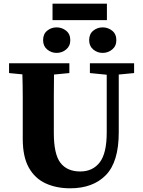

<svg xmlns="http://www.w3.org/2000/svg" viewBox="-20 -999 771 1038"><path d="M466 -604V-657H705V-604L622 -596V-283Q622 -124 552.5 -52.5Q483 19 359 19Q285 19 227 -7.5Q169 -34 136 -92.5Q103 -151 103 -248V-357Q103 -416 103 -476.5Q103 -537 101 -597L29 -604V-657H355V-604L272 -596Q271 -537 271 -477Q271 -417 271 -357V-280Q271 -165 307 -118.5Q343 -72 414 -72Q481 -72 519 -121Q557 -170 557 -283V-595ZM286 -713Q257 -713 235 -731.5Q213 -750 213 -782Q213 -815 235 -833Q257 -851 286 -851Q315 -851 337.5 -833Q360 -815 360 -782Q360 -750 337.5 -731.5Q315 -713 286 -713ZM535 -713Q506 -713 484 -731.5Q462 -750 462 -782Q462 -815 484 -833Q506 -851 535 -851Q564 -851 586.5 -833Q609 -815 609 -782Q609 -750 586.5 -731.5Q564 -713 535 -713ZM264 -890V-979H558V-890Z"/></svg>

Font: Source Serif 4
Style: Bold
Weight: 700
Designer: Frank Grießhammer
Foundry: Adobe
Version: Version 4.005;hotconv 1.1.0;makeotfexe 2.6.0